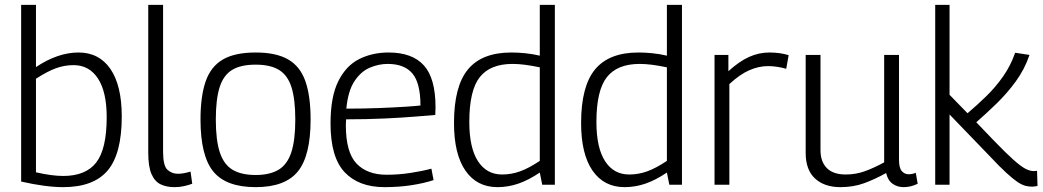

<svg xmlns="http://www.w3.org/2000/svg" viewBox="-20 -760 4292 790"><path d="M67 -13V-740H128V-484Q218 -544 303 -544Q388 -544 434.5 -476Q481 -408 481 -281Q481 -127 423 -58.5Q365 10 240 10Q168 10 67 -13ZM128 -51Q194 -36 240 -36Q333 -36 376 -91.5Q419 -147 419 -278Q419 -382 383 -437Q347 -492 283 -492Q245 -492 209.5 -479Q174 -466 128 -436Z M651 -740V-136Q651 -78 669 -61.5Q687 -45 712 -45Q734 -45 764 -54L771 -4Q755 2 736.5 6Q718 10 698 10Q665 10 641 -1.5Q617 -13 603.5 -43.5Q590 -74 590 -131V-740Z M805 -268Q805 -365 826.5 -426Q848 -487 897.5 -515.5Q947 -544 1032 -544Q1116 -544 1165.5 -515.5Q1215 -487 1236.5 -426Q1258 -365 1258 -268Q1258 -119 1205.5 -54.5Q1153 10 1032 10Q910 10 857.5 -54.5Q805 -119 805 -268ZM868 -268Q868 -183 884.5 -133Q901 -83 937 -61.5Q973 -40 1032 -40Q1090 -40 1126 -61.5Q1162 -83 1178.5 -133Q1195 -183 1195 -268Q1195 -351 1179.5 -400.5Q1164 -450 1128.5 -472Q1093 -494 1032 -494Q970 -494 934.5 -472Q899 -450 883.5 -400.5Q868 -351 868 -268Z M1562 10Q1456 10 1398 -51.5Q1340 -113 1340 -252Q1340 -362 1372 -426Q1404 -490 1458 -517Q1512 -544 1579 -544Q1676 -544 1724 -491Q1772 -438 1772 -319Q1772 -313 1771.5 -303.5Q1771 -294 1771 -287Q1745 -285 1691.5 -280.5Q1638 -276 1564 -272.5Q1490 -269 1404 -269Q1403 -258 1403 -245Q1403 -133 1447 -87Q1491 -41 1571 -41Q1620 -41 1669 -48.5Q1718 -56 1755 -66L1764 -19Q1725 -6 1673 2Q1621 10 1562 10ZM1405 -313Q1477 -313 1541 -315.5Q1605 -318 1650 -321Q1695 -324 1710 -326Q1710 -418 1677 -457.5Q1644 -497 1575 -497Q1538 -497 1501.5 -481.5Q1465 -466 1438.5 -426Q1412 -386 1405 -313Z M2211 0 2201 -50Q2155 -19 2113 -4.5Q2071 10 2027 10Q1942 10 1895 -58Q1848 -126 1848 -254Q1848 -405 1905.5 -474.5Q1963 -544 2084 -544Q2111 -544 2141 -541Q2171 -538 2201 -531V-740H2263V0ZM2201 -98V-483Q2167 -490 2140 -493.5Q2113 -497 2089 -497Q1997 -497 1954 -442.5Q1911 -388 1911 -258Q1911 -152 1946.5 -97Q1982 -42 2046 -42Q2084 -42 2120 -55Q2156 -68 2201 -98Z M2734 0 2724 -50Q2678 -19 2636 -4.5Q2594 10 2550 10Q2465 10 2418 -58Q2371 -126 2371 -254Q2371 -405 2428.5 -474.5Q2486 -544 2607 -544Q2634 -544 2664 -541Q2694 -538 2724 -531V-740H2786V0ZM2724 -98V-483Q2690 -490 2663 -493.5Q2636 -497 2612 -497Q2520 -497 2477 -442.5Q2434 -388 2434 -258Q2434 -152 2469.5 -97Q2505 -42 2569 -42Q2607 -42 2643 -55Q2679 -68 2724 -98Z M2977 -534V-467Q3021 -507 3061.5 -525.5Q3102 -544 3146 -544Q3189 -544 3225 -533L3215 -477Q3176 -488 3140 -488Q3102 -488 3063 -471Q3024 -454 2981 -414V0H2920V-534Z M3438 10Q3372 10 3333.5 -25.5Q3295 -61 3295 -131V-534H3356V-142Q3356 -95 3382 -68.5Q3408 -42 3460 -42Q3502 -42 3540 -56Q3578 -70 3618 -92V-534H3679V-103Q3679 -69 3690.5 -56Q3702 -43 3719 -43Q3734 -43 3748 -49L3756 -4Q3728 10 3698 10Q3672 10 3652.5 -4Q3633 -18 3626 -48Q3579 -22 3535 -6Q3491 10 3438 10Z M4227 8Q4213 8 4199 4.5Q4185 1 4167 -11Q4149 -23 4121 -48.5Q4093 -74 4051 -119L3887 -289V0H3828V-740H3887V-370L3961 -294Q4000 -327 4038 -364Q4076 -401 4107 -445Q4138 -489 4157 -543L4216 -534Q4196 -475 4159.5 -425Q4123 -375 4079.5 -333Q4036 -291 3997 -257L4067 -184Q4119 -130 4150 -102.5Q4181 -75 4199.5 -65.5Q4218 -56 4233 -56Q4236 -56 4239.5 -56.5Q4243 -57 4247 -57L4249 5Q4244 6 4238.5 7Q4233 8 4227 8Z"/></svg>

Font: Georama Light
Style: Regular
Weight: 300
Designer: Jean-Baptiste Levee
Foundry: Production Type
Version: Version 1.000